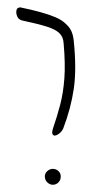

<svg xmlns="http://www.w3.org/2000/svg" viewBox="-20 -652 280 531"><path d="M131 -277Q128 -277 125.5 -280.5Q123 -284 126 -295Q138 -330 146.5 -362.5Q155 -395 158 -435Q161 -475 156 -532Q155 -550 144 -560.5Q133 -571 109 -578.5Q85 -586 43 -595Q33 -597 29 -604Q25 -611 25 -619Q25 -622 25.5 -624Q26 -626 27 -627.5Q28 -629 30 -630Q32 -631 34 -631.5Q36 -632 39 -631Q68 -625 91.5 -618.5Q115 -612 133 -604.5Q151 -597 162 -586Q169 -580 173.5 -573Q178 -566 180.5 -557.5Q183 -549 184 -539Q192 -460 184 -406Q176 -352 155 -297Q151 -288 143.5 -282.5Q136 -277 131 -277ZM126 -141Q118 -141 111 -147.5Q104 -154 104 -164Q104 -173 111 -179Q118 -185 126 -185Q135 -185 141.5 -179Q148 -173 148 -164Q148 -154 141.5 -147.5Q135 -141 126 -141Z"/></svg>

Font: Noto Rashi Hebrew Thin
Style: Regular
Weight: 250
Version: Version 1.006